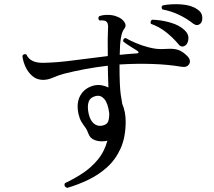

<svg xmlns="http://www.w3.org/2000/svg" viewBox="-20 -865 1040 935"><path d="M307 50Q289 43 296 27Q339 7 380.5 -20Q422 -47 455 -86Q488 -125 503 -180Q497 -178 494 -178Q465 -174 442 -182.5Q419 -191 411 -213Q404 -233 394.5 -245.5Q385 -258 376.5 -272Q368 -286 363 -307Q350 -363 371.5 -400.5Q393 -438 439 -449Q473 -456 508 -439Q507 -470 506 -498.5Q505 -527 505 -545Q445 -538 392 -528Q339 -518 292 -506Q263 -498 238 -487Q213 -476 190 -476Q160 -476 138.5 -494Q117 -512 104.5 -539Q92 -566 89 -593Q97 -606 109 -599Q117 -580 136.5 -569.5Q156 -559 190 -559Q255 -560 338 -571Q421 -582 505 -592Q504 -642 504.5 -672.5Q505 -703 506 -724Q509 -754 495 -762Q490 -765 480.5 -765.5Q471 -766 465 -765Q454 -775 463 -786Q481 -793 506.5 -792.5Q532 -792 550 -784Q573 -776 585.5 -758Q598 -740 584 -723Q564 -699 563 -598Q585 -600 606 -602Q627 -604 647 -605Q654 -605 654.5 -609.5Q655 -614 648 -618Q634 -627 613 -640Q592 -653 580 -663Q578 -678 592 -680Q606 -671 638 -657Q670 -643 702 -635Q725 -629 743 -627Q761 -625 795 -627Q823 -629 844.5 -623Q866 -617 888 -596Q912 -574 902 -554.5Q892 -535 863 -540Q799 -551 721 -553.5Q643 -556 562 -551V-550Q562 -495 563.5 -460.5Q565 -426 568 -404Q571 -382 575 -362Q575 -361 575 -360Q592 -321 592 -273Q592 -197 567.5 -142.5Q543 -88 502 -51Q461 -14 410 10.5Q359 35 307 50ZM477 -253Q501 -258 506.5 -273Q512 -288 512 -310V-313Q506 -361 489 -381.5Q472 -402 450 -398Q419 -392 411.5 -368.5Q404 -345 412 -310Q420 -277 437.5 -263Q455 -249 477 -253ZM883 -644Q864 -630 848 -651Q822 -682 788.5 -708.5Q755 -735 715 -749Q712 -755 714 -761Q716 -767 721 -769Q765 -768 810 -755Q855 -742 880 -717Q900 -698 897.5 -675Q895 -652 883 -644ZM922 -749Q891 -774 852.5 -792.5Q814 -811 771 -819Q762 -832 773 -839Q816 -847 864 -843.5Q912 -840 940 -820Q963 -806 965 -783Q967 -760 955 -749Q940 -737 922 -749Z"/></svg>

Font: Zen Old Mincho Medium
Style: Regular
Weight: 500
Designer: Yoshimichi Ohira
Foundry: Positype
Version: Version 1.500